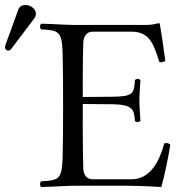

<svg xmlns="http://www.w3.org/2000/svg" viewBox="-57 -745 734 770"><path d="M392 -357 275 -356C275 -356 274 -492 277 -574C278 -598 290 -618 314 -618H470C545 -618 560 -565 582 -496C593 -494 595 -496 603 -499C604 -500 605 -500 606 -501C601 -542 586 -641 584 -649C584 -651 583 -652 580 -652C563 -649 554 -645 530 -645H238C208 -645 158 -649 108 -650C102 -644 102 -633 108 -627C178 -624 191 -619 194 -536C196 -454 196 -404 196 -321C196 -238 196 -191 194 -109C191 -26 178 -21 108 -18C102 -12 102 -1 108 5C157 4 210 0 240 0H462C510 0 590 5 590 5C604 -45 618 -114 626 -165C625 -166 624 -166 623 -167C616 -171 614 -173 602 -170C582 -98 546 -26 470 -26H314C292 -26 278 -42 277 -69C274 -153 275 -328 275 -328L392 -327C477 -326 481 -305 484 -260C490 -254 500 -254 506 -260C505 -295 502 -308 502 -338C502 -372 505 -394 506 -424C500 -430 490 -430 484 -424C481 -369 477 -358 392 -357ZM45 -725C32 -725 21 -719 17 -708L-35 -565C-36 -562 -37 -558 -37 -555C-37 -548 -31 -542 -23 -542C-19 -542 -14 -546 -11 -550L81 -672C85 -677 87 -685 87 -690C87 -710 65 -725 45 -725Z"/></svg>

Font: Libertinus Serif Display
Style: Regular
Weight: 400
Designer: Philipp H. Poll, Khaled Hosny
Foundry: Caleb Maclennan
Version: Version 7.050;RELEASE